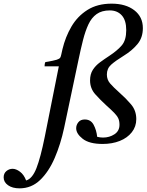

<svg xmlns="http://www.w3.org/2000/svg" viewBox="-188 -776 802 1051"><path d="M469 -266Q501 -238 529.5 -204.5Q558 -171 558 -124Q558 -83 533.5 -52Q509 -21 467.5 -4.5Q426 12 374 12Q301 12 265 -16Q229 -44 229 -74Q229 -92 241 -107Q253 -122 276 -122Q309 -122 324.5 -93Q340 -64 344 -27Q361 -23 376 -23Q411 -23 438.5 -41Q466 -59 466 -93Q466 -114 459.5 -128Q453 -142 437.5 -158Q422 -174 394 -199Q362 -228 333.5 -260Q305 -292 305 -336Q305 -370 320 -393.5Q335 -417 359.5 -435Q384 -453 410 -470Q454 -499 478.5 -527.5Q503 -556 503 -611Q503 -665 478.5 -692Q454 -719 413 -719Q369 -719 341 -699Q313 -679 296 -642.5Q279 -606 266.5 -557Q254 -508 242 -450L163 -76Q144 13 111.5 88.5Q79 164 31.5 209.5Q-16 255 -81 255Q-120 255 -144 238Q-168 221 -168 195Q-168 173 -153 160.5Q-138 148 -119 148Q-100 148 -78.5 164Q-57 180 -45 212Q-11 202 11.5 144.5Q34 87 57 -27L134 -413H56Q56 -428 60 -436Q107 -444 122.5 -449Q138 -454 142 -461Q145 -466 147.5 -478Q150 -490 154 -507Q170 -574 203 -630.5Q236 -687 290.5 -721.5Q345 -756 423 -756Q500 -756 547 -720Q594 -684 594 -622Q594 -570 564.5 -534.5Q535 -499 491 -472Q444 -443 420.5 -422Q397 -401 397 -368Q397 -340 414.5 -319.5Q432 -299 469 -266Z"/></svg>

Font: Tiro Kannada
Style: Italic
Weight: 400
Italic angle: -11°
Designer: Kannada: John Hudson & Fiona Ross, assisted by Kaja Sojewska. Latin: John Hudson with Paul Hanslow, assisted by Kaja Soj
Foundry: Tiro Typeworks Ltd.
Version: Version 1.52